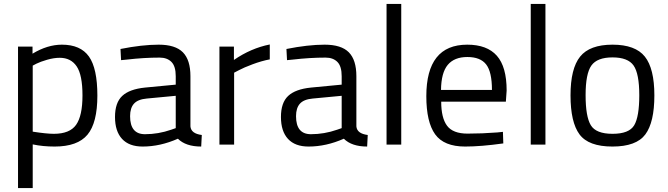

<svg xmlns="http://www.w3.org/2000/svg" viewBox="-20 -738 3410 980"><path d="M72 222V-500H146V-464Q222 -510 296 -510Q391 -510 434 -449.5Q477 -389 477 -250Q477 -111 426.5 -50.5Q376 10 259 10Q198 10 147 -1V222ZM285 -443Q255 -443 220.5 -433Q186 -423 166 -413L147 -403V-66Q218 -55 255 -55Q336 -55 368.5 -101Q401 -147 401 -251Q401 -355 371.5 -399Q342 -443 285 -443Z M952 -349V-93Q955 -56 1010 -49L1007 10Q928 10 888 -30Q798 10 708 10Q639 10 603 -29Q567 -68 567 -141Q567 -214 604 -248.5Q641 -283 720 -291L877 -306V-349Q877 -400 855 -422Q833 -444 795 -444Q715 -444 629 -434L598 -431L595 -488Q705 -510 790 -510Q875 -510 913.5 -471Q952 -432 952 -349ZM644 -145Q644 -53 720 -53Q788 -53 854 -76L877 -84V-249L729 -235Q684 -231 664 -209Q644 -187 644 -145Z M1100 0V-500H1174V-432Q1261 -492 1357 -511V-435Q1315 -427 1269.5 -410Q1224 -393 1200 -380L1175 -367V0Z M1799 -349V-93Q1802 -56 1857 -49L1854 10Q1775 10 1735 -30Q1645 10 1555 10Q1486 10 1450 -29Q1414 -68 1414 -141Q1414 -214 1451 -248.5Q1488 -283 1567 -291L1724 -306V-349Q1724 -400 1702 -422Q1680 -444 1642 -444Q1562 -444 1476 -434L1445 -431L1442 -488Q1552 -510 1637 -510Q1722 -510 1760.5 -471Q1799 -432 1799 -349ZM1491 -145Q1491 -53 1567 -53Q1635 -53 1701 -76L1724 -84V-249L1576 -235Q1531 -231 1511 -209Q1491 -187 1491 -145Z M1953 0V-718H2028V0Z M2518 -62 2547 -65 2549 -6Q2435 10 2354 10Q2246 10 2201 -52.5Q2156 -115 2156 -247Q2156 -510 2365 -510Q2466 -510 2516 -453.5Q2566 -397 2566 -276L2562 -219H2232Q2232 -136 2262 -96Q2292 -56 2366.5 -56Q2441 -56 2518 -62ZM2491 -279Q2491 -371 2461.5 -409Q2432 -447 2365.5 -447Q2299 -447 2265.5 -407Q2232 -367 2231 -279Z M2689 0V-718H2764V0Z M2892 -251Q2892 -388 2941 -449Q2990 -510 3106.5 -510Q3223 -510 3271.5 -449Q3320 -388 3320 -251Q3320 -114 3274 -52Q3228 10 3106 10Q2984 10 2938 -52Q2892 -114 2892 -251ZM2969 -252.5Q2969 -143 2995.5 -99Q3022 -55 3106.5 -55Q3191 -55 3217 -98.5Q3243 -142 3243 -252Q3243 -362 3214 -403.5Q3185 -445 3106.5 -445Q3028 -445 2998.5 -403.5Q2969 -362 2969 -252.5Z"/></svg>

Font: Titillium Web
Style: Regular
Weight: 400
Version: Version 1.001;PS 57.000;hotconv 1.0.70;makeotf.lib2.5.55311